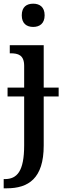

<svg xmlns="http://www.w3.org/2000/svg" viewBox="-31 -781 346 1041"><path d="M149 -635C183 -635 211 -653 211 -698C211 -744 183 -761 149 -761C114 -761 87 -744 87 -698C87 -653 114 -635 149 -635ZM-11 240H5C123 240 206 187 206 8V-258H287V-306H206V-536H22V-492H26C67 -492 100 -483 100 -424V-306H10V-258H100V7C100 147 62 190 -5 190H-11Z"/></svg>

Font: Noto Serif SemiCondensed Medium
Style: Regular
Weight: 500
Width: 4
Designer: Monotype Design Team
Foundry: Monotype Imaging Inc.
Version: Version 2.014